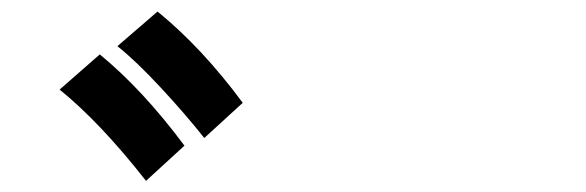

<svg xmlns="http://www.w3.org/2000/svg" viewBox="-20 -873 1040 341"><path d="M188.5 -791 259.8 -852.5Q338.9 -788.1 411.1 -690.4L342.8 -627.9Q309.6 -669.9 265.6 -717.3Q221.7 -764.6 188.5 -791ZM85.9 -713.9 157.2 -776.4Q233.4 -713.9 307.6 -614.3L239.3 -551.8Q158.2 -655.3 85.9 -713.9Z"/></svg>

Font: Gothic A1 ExtraBold
Style: Regular
Weight: 800
Designer: HanYang I&C Co.,Ltd.
Foundry: HanYang I&C Co.,Ltd.
Version: Version 2.50